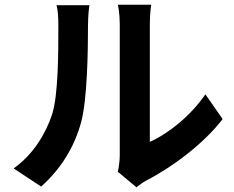

<svg xmlns="http://www.w3.org/2000/svg" viewBox="-20 -751 996 816"><path d="M154.8 41.9C236.9 -31.2 295.8 -123.9 324.9 -231.9C350.9 -328.8 354 -531.2 354 -643.1C354 -683.2 359 -726.2 360.1 -729H220.2C226.2 -706 228 -681.1 228 -642C228 -527 228 -345.9 201 -263.8C174 -182.9 122.2 -95.2 38 -35.2ZM560 45.1C573.2 35.2 582 27 601.9 16C708.8 -38 847.3 -141 926.1 -245L853 -350.1C789.1 -257.1 693.9 -182.2 616.8 -148.1V-648.1C616.8 -691.1 621.8 -728 622.9 -730.8H480.8C481.9 -728 489 -692.1 489 -649.1V-92C489 -66.1 484.7 -39.1 480.8 -21Z"/></svg>

Font: Karasuma Gothic
Style: Bold
Weight: 700
Designer: Rasmus Andersson / Ryoko Nishizuka
Foundry: Genbu
Version: Version 1.00